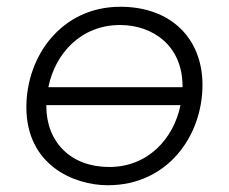

<svg xmlns="http://www.w3.org/2000/svg" viewBox="-20 -544 677 568"><path d="M299 4C476 4 579 -142 579 -293C579 -428 488 -524 336 -524C162 -524 58 -378 58 -227C58 -56 198 4 299 4ZM303 -50C190 -50 117 -123 117 -231V-233H514C494 -135 419 -50 303 -50ZM123 -286C143 -385 219 -470 335 -470C432 -470 520 -409 520 -289V-286Z"/></svg>

Font: Fixel Display Light
Style: Italic
Weight: 300
Italic angle: -10°
Designer: AlfaBravo + MacPaw
Foundry: Kyrylo Tkachov, Marchela Mozhyna, Serhii Makarenko, Maria Weinstein, Zakhar Kryvoshyya
Version: Version 1.210;Glyphs 3.2 (3217)